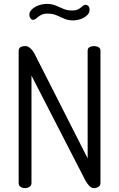

<svg xmlns="http://www.w3.org/2000/svg" viewBox="-20 -968 613 988"><path d="M109 0Q96 0 86 -6.5Q76 -13 76 -26V-706Q76 -720 86 -725.5Q96 -731 109 -731Q121 -731 130 -724.5Q139 -718 147 -708Q155 -698 161 -685L431 -153V-707Q431 -720 441 -725.5Q451 -731 464 -731Q476 -731 486.5 -725.5Q497 -720 497 -707V-26Q497 -13 486.5 -6.5Q476 0 464 0Q450 0 439 -12Q428 -24 420 -38L142 -579V-26Q142 -13 131.5 -6.5Q121 0 109 0ZM357 -863Q330 -863 310 -872Q290 -881 270.5 -889.5Q251 -898 224 -898Q203 -898 189.5 -890Q176 -882 167.5 -874Q159 -866 150 -866Q144 -866 140 -870Q136 -874 133.5 -880Q131 -886 131 -891Q131 -905 140 -915.5Q149 -926 163 -933.5Q177 -941 192.5 -944.5Q208 -948 219 -948Q246 -948 265.5 -940Q285 -932 305 -923Q325 -914 351 -914Q373 -914 385 -921.5Q397 -929 404.5 -936Q412 -943 421 -943Q428 -943 432.5 -939Q437 -935 439 -930Q441 -925 441 -920Q441 -904 432 -893.5Q423 -883 409.5 -876Q396 -869 382 -866Q368 -863 357 -863Z"/></svg>

Font: Dosis
Style: Regular
Weight: 400
Designer: EdgarTolentino, PabloImpallari, IginoMarini
Foundry: EdgarTolentino, PabloImpallari, IginoMarini
Version: Version 3.001; ttfautohint (v1.8.2)